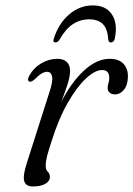

<svg xmlns="http://www.w3.org/2000/svg" viewBox="-20 -680 493 710"><path d="M88 -378.5Q79 -383 88.5 -400.5Q104 -429 132.5 -445.8Q161 -462.5 192 -462.5Q213.5 -462.5 226.2 -451.5Q239 -440.5 239 -418Q239 -396 228.8 -365.2Q218.5 -334.5 206.5 -302.5Q242 -373.5 289.5 -418Q337 -462.5 385.5 -462.5Q419.5 -462.5 436.5 -444.2Q453.5 -426 453 -396.5Q452.5 -365.5 438.5 -348.2Q424.5 -331 405.5 -331Q392 -331 385 -337.8Q378 -344.5 378 -354Q378 -363.5 381 -372.2Q384 -381 384 -392Q384 -421 357.5 -421Q331.5 -421 298 -390Q264.5 -359 230.8 -300.2Q197 -241.5 171 -158.5Q159.5 -123.5 154.2 -103.5Q149 -83.5 149 -67.5Q149 -51.5 156.8 -44.8Q164.5 -38 164.5 -24.5Q164.5 -10.5 147.8 -0.5Q131 9.5 102 9.5Q75 9.5 69.5 -10.5Q64 -30.5 79 -76.5L163 -340Q176.5 -381 172.5 -397.8Q168.5 -414.5 154 -414.5Q145 -414.5 134.5 -408.5Q124 -402.5 109 -387.5Q95.5 -375 88 -378.5ZM309.5 -608.5Q276.5 -608.5 249.5 -590.8Q222.5 -573 199.5 -532.5Q193 -523 185 -523Q174 -523 179 -537Q196.5 -593 235.5 -626.5Q274.5 -660 323 -660Q372 -660 394 -626.5Q416 -593 404.5 -537Q401 -523 389.5 -523Q382.5 -523 380.5 -532.5Q378 -573 360.5 -590.8Q343 -608.5 309.5 -608.5Z"/></svg>

Font: Fraunces 9pt S000 Light
Style: Italic
Weight: 300
Italic angle: -16°
Version: Version 1.000; ttfautohint (v1.8.3)